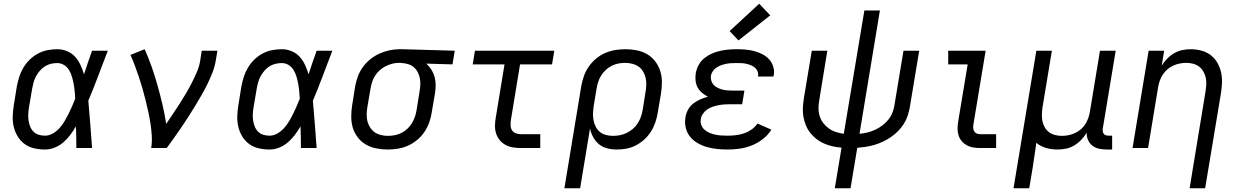

<svg xmlns="http://www.w3.org/2000/svg" viewBox="-20 -791 6640 1026"><path d="M220 8Q191 8 162.5 1.5Q134 -5 111.5 -21.5Q89 -38 74.5 -62Q60 -86 53.5 -113.5Q47 -141 48 -170.5Q49 -200 54 -230L70 -330Q75 -356 83 -381Q91 -406 105 -429.5Q119 -453 139 -472.5Q159 -492 183.5 -505Q208 -518 234 -523Q260 -528 286 -528Q313 -528 338.5 -517.5Q364 -507 381.5 -487.5Q399 -468 410 -444Q421 -420 429 -394Q439 -426 450 -457.5Q461 -489 472 -520H556Q530 -453 505 -386Q480 -319 452 -253Q458 -190 462.5 -126.5Q467 -63 472 0H388Q388 -28 387.5 -56.5Q387 -85 386 -113V-115Q386 -115 386 -115Q386 -115 386 -116Q372 -92 355.5 -70Q339 -48 318 -30Q297 -12 271.5 -2Q246 8 220 8ZM220 -66Q242 -66 262 -77.5Q282 -89 297.5 -106Q313 -123 324.5 -142.5Q336 -162 346 -182Q356 -202 365 -222.5Q374 -243 382 -264Q381 -284 379 -304Q377 -324 373.5 -343Q370 -362 364.5 -381Q359 -400 349 -416.5Q339 -433 322.5 -443.5Q306 -454 286 -454Q269 -454 252 -450Q235 -446 220 -436.5Q205 -427 193 -413Q181 -399 172.5 -383.5Q164 -368 159.5 -351.5Q155 -335 152 -318L135 -218Q132 -200 131 -182.5Q130 -165 132.5 -148Q135 -131 141 -115.5Q147 -100 158.5 -88Q170 -76 186.5 -71Q203 -66 220 -66Z M788 0Q793 -33 791 -66Q789 -99 784 -131.5Q779 -164 772 -195.5Q765 -227 757.5 -257.5Q750 -288 741 -319Q732 -350 722 -380Q712 -410 701 -439.5Q690 -469 677 -498L688 -502L753 -528Q774 -481 791 -432.5Q808 -384 822 -334Q836 -284 848 -233Q860 -182 868 -129Q886 -156 904.5 -183Q923 -210 940.5 -237.5Q958 -265 974.5 -293Q991 -321 1005.5 -349.5Q1020 -378 1032.5 -407.5Q1045 -437 1050 -468L1058 -520H1142L1133 -468Q1128 -436 1116 -405Q1104 -374 1089.5 -344Q1075 -314 1058 -284.5Q1041 -255 1023.5 -226Q1006 -197 987.5 -168.5Q969 -140 950 -111.5Q931 -83 911 -55.5Q891 -28 871 0Z M1420 8Q1391 8 1362.5 1.5Q1334 -5 1311.5 -21.5Q1289 -38 1274.5 -62Q1260 -86 1253.5 -113.5Q1247 -141 1248 -170.5Q1249 -200 1254 -230L1270 -330Q1275 -356 1283 -381Q1291 -406 1305 -429.5Q1319 -453 1339 -472.5Q1359 -492 1383.5 -505Q1408 -518 1434 -523Q1460 -528 1486 -528Q1513 -528 1538.5 -517.5Q1564 -507 1581.5 -487.5Q1599 -468 1610 -444Q1621 -420 1629 -394Q1639 -426 1650 -457.5Q1661 -489 1672 -520H1756Q1730 -453 1705 -386Q1680 -319 1652 -253Q1658 -190 1662.5 -126.5Q1667 -63 1672 0H1588Q1588 -28 1587.5 -56.5Q1587 -85 1586 -113V-115Q1586 -115 1586 -115Q1586 -115 1586 -116Q1572 -92 1555.5 -70Q1539 -48 1518 -30Q1497 -12 1471.5 -2Q1446 8 1420 8ZM1420 -66Q1442 -66 1462 -77.5Q1482 -89 1497.5 -106Q1513 -123 1524.5 -142.5Q1536 -162 1546 -182Q1556 -202 1565 -222.5Q1574 -243 1582 -264Q1581 -284 1579 -304Q1577 -324 1573.5 -343Q1570 -362 1564.5 -381Q1559 -400 1549 -416.5Q1539 -433 1522.5 -443.5Q1506 -454 1486 -454Q1469 -454 1452 -450Q1435 -446 1420 -436.5Q1405 -427 1393 -413Q1381 -399 1372.5 -383.5Q1364 -368 1359.5 -351.5Q1355 -335 1352 -318L1335 -218Q1332 -200 1331 -182.5Q1330 -165 1332.5 -148Q1335 -131 1341 -115.5Q1347 -100 1358.5 -88Q1370 -76 1386.5 -71Q1403 -66 1420 -66Z M2052 8Q2021 8 1991 2Q1961 -4 1935.5 -18.5Q1910 -33 1892 -56.5Q1874 -80 1865.5 -108Q1857 -136 1857 -167.5Q1857 -199 1862 -230L1878 -330Q1883 -357 1892.5 -383Q1902 -409 1919 -432.5Q1936 -456 1959 -474.5Q1982 -493 2007.5 -504.5Q2033 -516 2060.5 -522Q2088 -528 2115 -528Q2119 -528 2123 -528Q2127 -528 2131 -528L2410 -520L2398 -447L2258 -451Q2274 -437 2285.5 -418.5Q2297 -400 2302.5 -379.5Q2308 -359 2308 -336Q2308 -313 2304 -290L2287 -190Q2283 -163 2273.5 -136.5Q2264 -110 2248 -86Q2232 -62 2209 -43Q2186 -24 2160 -12.5Q2134 -1 2106.5 3.5Q2079 8 2052 8ZM2053 -65Q2071 -65 2089.5 -68.5Q2108 -72 2125 -80.5Q2142 -89 2156.5 -102.5Q2171 -116 2181 -132.5Q2191 -149 2197 -166.5Q2203 -184 2206 -202L2222 -302Q2225 -320 2226 -338Q2227 -356 2223.5 -373Q2220 -390 2212.5 -405Q2205 -420 2192.5 -431Q2180 -442 2163.5 -447.5Q2147 -453 2129 -454L2119 -455Q2117 -455 2114.5 -455Q2112 -455 2109 -455Q2092 -455 2074 -450Q2056 -445 2039.5 -436.5Q2023 -428 2008.5 -415Q1994 -402 1984 -386Q1974 -370 1968.5 -352.5Q1963 -335 1960 -318L1943 -218Q1940 -199 1939.5 -179.5Q1939 -160 1943.5 -142.5Q1948 -125 1958 -109.5Q1968 -94 1982.5 -84Q1997 -74 2015.5 -69.5Q2034 -65 2053 -65Z M2763 0Q2741 0 2720 -3.5Q2699 -7 2681.5 -16.5Q2664 -26 2651 -41.5Q2638 -57 2631.5 -76.5Q2625 -96 2625 -117.5Q2625 -139 2629 -161L2676 -447H2506L2518 -520H2942L2930 -447H2759L2710 -149Q2708 -135 2708.5 -120.5Q2709 -106 2716 -95Q2723 -84 2736 -79Q2749 -74 2763 -74H2867V0Z M2996 215 3086 -330Q3091 -357 3100 -383.5Q3109 -410 3125.5 -434Q3142 -458 3164.5 -477Q3187 -496 3213.5 -507.5Q3240 -519 3267.5 -523.5Q3295 -528 3322 -528Q3353 -528 3383 -522Q3413 -516 3438 -501.5Q3463 -487 3481 -463.5Q3499 -440 3508 -412Q3517 -384 3517 -352.5Q3517 -321 3512 -290L3495 -190Q3491 -164 3482.5 -138.5Q3474 -113 3459.5 -89.5Q3445 -66 3424.5 -47Q3404 -28 3379.5 -15Q3355 -2 3328.5 3Q3302 8 3276 8Q3249 8 3224 1.5Q3199 -5 3180.5 -20.5Q3162 -36 3150 -58Q3138 -80 3133 -105L3080 215ZM3256 -65Q3274 -65 3292.5 -68.5Q3311 -72 3328.5 -80.5Q3346 -89 3361.5 -102Q3377 -115 3387.5 -131.5Q3398 -148 3404.5 -166Q3411 -184 3414 -202L3430 -302Q3433 -321 3433.5 -340.5Q3434 -360 3429.5 -377.5Q3425 -395 3415.5 -410.5Q3406 -426 3391 -436Q3376 -446 3357.5 -450.5Q3339 -455 3320 -455Q3302 -455 3284 -451.5Q3266 -448 3249 -439.5Q3232 -431 3217.5 -417.5Q3203 -404 3192.5 -387.5Q3182 -371 3176.5 -353.5Q3171 -336 3168 -318L3153 -227Q3150 -207 3149 -187.5Q3148 -168 3151.5 -149.5Q3155 -131 3163 -114.5Q3171 -98 3185 -86.5Q3199 -75 3217.5 -70Q3236 -65 3256 -65Z M3868 8Q3839 8 3811 5Q3783 2 3757 -5.5Q3731 -13 3707.5 -26.5Q3684 -40 3667.5 -60.5Q3651 -81 3644.5 -108.5Q3638 -136 3643 -164Q3646 -185 3656.5 -204.5Q3667 -224 3684.5 -237.5Q3702 -251 3722 -260Q3742 -269 3763 -274Q3746 -283 3731.5 -295Q3717 -307 3708 -323.5Q3699 -340 3697 -360Q3695 -380 3698 -400Q3702 -422 3713 -443Q3724 -464 3743 -479.5Q3762 -495 3783.5 -504.5Q3805 -514 3827.5 -519Q3850 -524 3872 -526Q3894 -528 3917 -528Q3941 -528 3964.5 -526Q3988 -524 4010.5 -518Q4033 -512 4053.5 -501.5Q4074 -491 4089 -475Q4104 -459 4111.5 -436.5Q4119 -414 4115 -390Q4114 -388 4113.5 -386Q4113 -384 4113 -382H4030Q4030 -383 4030.5 -384Q4031 -385 4031 -386Q4033 -398 4028 -410Q4023 -422 4013.5 -430Q4004 -438 3992.5 -442.5Q3981 -447 3968.5 -450Q3956 -453 3943 -453.5Q3930 -454 3917 -454Q3903 -454 3890 -453.5Q3877 -453 3863.5 -450.5Q3850 -448 3836.5 -443.5Q3823 -439 3811 -431.5Q3799 -424 3790.5 -412.5Q3782 -401 3779 -387Q3777 -373 3781 -360Q3785 -347 3793.5 -337.5Q3802 -328 3814.5 -322Q3827 -316 3840 -312.5Q3853 -309 3867 -308Q3881 -307 3895 -307H3958L3946 -234H3882Q3867 -234 3851.5 -233Q3836 -232 3820.5 -229Q3805 -226 3789.5 -221Q3774 -216 3760.5 -207Q3747 -198 3737 -184Q3727 -170 3725 -155Q3722 -139 3727.5 -123.5Q3733 -108 3745 -97.5Q3757 -87 3771.5 -81Q3786 -75 3802 -71.5Q3818 -68 3834.5 -67Q3851 -66 3868 -66Q3890 -66 3911.5 -68.5Q3933 -71 3954.5 -78Q3976 -85 3995.5 -98.5Q4015 -112 4028 -131L4102 -98Q4084 -69 4056 -47.5Q4028 -26 3996.5 -13.5Q3965 -1 3932.5 3.5Q3900 8 3868 8ZM3926 -575 3879 -625 4037 -771 4096 -709Z M4441 215 4477 -2Q4452 -4 4428 -9.5Q4404 -15 4382.5 -24.5Q4361 -34 4342.5 -48.5Q4324 -63 4309.5 -81.5Q4295 -100 4286 -122.5Q4277 -145 4273 -169Q4269 -193 4270.5 -218Q4272 -243 4276 -268L4318 -520H4401L4358 -256Q4354 -234 4354 -212Q4354 -190 4360.5 -169.5Q4367 -149 4380 -132.5Q4393 -116 4410 -104Q4427 -92 4447.5 -85.5Q4468 -79 4489 -76L4599 -735H4682L4573 -76Q4594 -78 4615 -83Q4636 -88 4656.5 -97.5Q4677 -107 4695 -120.5Q4713 -134 4727 -151.5Q4741 -169 4749 -189.5Q4757 -210 4760 -231L4808 -520H4892L4842 -219Q4838 -196 4830.5 -173Q4823 -150 4810 -129.5Q4797 -109 4779.5 -91Q4762 -73 4741.5 -59Q4721 -45 4699 -34.5Q4677 -24 4653.5 -17Q4630 -10 4607 -6.5Q4584 -3 4561 -1L4525 215Z M5217 0Q5198 0 5180 -3Q5162 -6 5146.5 -14.5Q5131 -23 5119.5 -36.5Q5108 -50 5102.5 -67Q5097 -84 5097 -102.5Q5097 -121 5100 -140L5151 -447H5047V-520H5247L5182 -128Q5180 -118 5180.5 -108Q5181 -98 5185.5 -90Q5190 -82 5198.5 -78Q5207 -74 5217 -74H5303V0Z M5396 215 5518 -520H5601L5551 -218Q5548 -199 5547.5 -180Q5547 -161 5550.5 -143.5Q5554 -126 5563 -110.5Q5572 -95 5586 -84.5Q5600 -74 5618 -69.5Q5636 -65 5655 -65Q5672 -65 5689.5 -68.5Q5707 -72 5723.5 -79.5Q5740 -87 5754.5 -99Q5769 -111 5779 -126.5Q5789 -142 5795 -159Q5801 -176 5804 -193L5858 -520H5942L5873 -104Q5872 -96 5873 -88.5Q5874 -81 5878.5 -75.5Q5883 -70 5890 -68Q5897 -66 5905 -66H5923V8H5893Q5872 8 5852 3.5Q5832 -1 5817 -13Q5802 -25 5794 -43.5Q5786 -62 5787 -82Q5775 -62 5758 -44Q5741 -26 5720 -13.5Q5699 -1 5676 3.5Q5653 8 5630 8Q5599 8 5569.5 -0.5Q5540 -9 5518 -28Q5518 -28 5518 -28Q5518 -28 5518 -28Q5513 6 5508 40Q5503 74 5498 107L5480 215Z M6337 215 6422 -302Q6425 -321 6426 -340Q6427 -359 6423 -376.5Q6419 -394 6410 -409.5Q6401 -425 6387 -435.5Q6373 -446 6355.5 -450.5Q6338 -455 6319 -455Q6301 -455 6283.5 -451.5Q6266 -448 6249.5 -440.5Q6233 -433 6219 -421Q6205 -409 6194.5 -393.5Q6184 -378 6178 -361Q6172 -344 6169 -327L6115 0H6032L6118 -520H6201L6188 -440Q6200 -460 6217 -477.5Q6234 -495 6255 -507Q6276 -519 6298.5 -523.5Q6321 -528 6343 -528Q6372 -528 6400 -520.5Q6428 -513 6449.5 -496.5Q6471 -480 6485 -456Q6499 -432 6505 -405Q6511 -378 6510 -348.5Q6509 -319 6504 -290L6420 215Z"/></svg>

Font: Zed Sans Extended
Style: Italic
Weight: 400
Width: 7
Italic angle: -9°
Designer: Belleve Invis
Foundry: Belleve Invis
Version: Version 1.0.0; ttfautohint (v1.8.4)